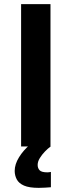

<svg xmlns="http://www.w3.org/2000/svg" viewBox="-20 -708 346 928"><path d="M82 0V-688H224V0ZM167 200Q121 200 96 189Q71 178 61 159Q51 140 51 118Q51 86 72 52Q93 18 126 -10L225 0Q212 9 197.5 24Q183 39 172.5 56Q162 73 162 89Q162 105 171.5 115Q181 125 209 125Q212 125 216.5 124.5Q221 124 226 123V197Q213 198 197.5 199Q182 200 167 200Z"/></svg>

Font: Saira Thin SemiBold
Style: Regular
Weight: 600
Version: Version 1.101